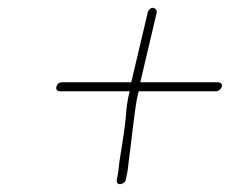

<svg xmlns="http://www.w3.org/2000/svg" viewBox="-20 -541 586 490"><path d="M301 -82 303 -92C307 -109 307 -118 309 -133C316 -183 321 -241 330 -292L334 -308H531C538 -308 544 -313 546 -320C548 -327 543 -331 536 -331H338L380 -509C381 -515 376 -521 370 -521C364 -521 358 -515 357 -509L315 -331H138C131 -331 126 -327 124 -320C122 -313 126 -308 133 -308H311L307 -291C305 -280 303 -268 302 -253C299 -212 291 -170 285 -130C283 -116 283 -107 280 -92L278 -82C277 -76 280 -71 286 -71C292 -71 300 -76 301 -82Z"/></svg>

Font: Electronic
Style: ExLtIt
Weight: 200
Version: Version 1.011